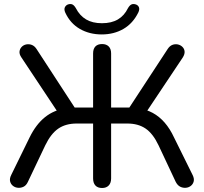

<svg xmlns="http://www.w3.org/2000/svg" viewBox="-20 -932 1019 959"><path d="M490 7Q468 7 456.5 -5.5Q445 -18 445 -41V-315H363Q308 -315 271 -289.5Q234 -264 206 -206L119 -23Q111 -6 98 0.5Q85 7 70.5 6Q56 5 45 -3.5Q34 -12 30.5 -26Q27 -40 36 -58L128 -246Q160 -311 205 -347Q250 -383 310 -391L275 -362L87 -645Q76 -661 77.5 -674.5Q79 -688 88 -697.5Q97 -707 110.5 -710Q124 -713 138 -708Q152 -703 162 -688L364 -378L341 -395H445V-665Q445 -688 456.5 -700Q468 -712 490 -712Q511 -712 523 -700Q535 -688 535 -665V-395H640L615 -378L818 -688Q828 -703 841.5 -708Q855 -713 868.5 -710Q882 -707 891.5 -697.5Q901 -688 902 -674.5Q903 -661 893 -645L704 -362L669 -391Q710 -386 743 -368Q776 -350 802.5 -319.5Q829 -289 849 -246L942 -58Q951 -40 947.5 -26Q944 -12 933 -3.5Q922 5 907.5 6Q893 7 880 0.5Q867 -6 858 -23L772 -206Q744 -265 707 -290Q670 -315 616 -315H535V-41Q535 -18 523 -5.5Q511 7 490 7ZM488 -760Q427 -760 379 -787.5Q331 -815 306 -869Q299 -885 304 -895.5Q309 -906 320 -910Q333 -914 342 -909.5Q351 -905 359 -891Q378 -854 410 -835Q442 -816 489 -816Q537 -816 569 -835Q601 -854 619 -891Q627 -905 636 -909.5Q645 -914 658 -910Q670 -906 674 -895.5Q678 -885 671 -870Q644 -815 596.5 -787.5Q549 -760 488 -760Z"/></svg>

Font: Nunito Medium
Style: Regular
Weight: 500
Designer: Vernon Adams
Foundry: Vernon Adams
Version: Version 3.601